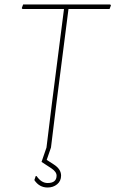

<svg xmlns="http://www.w3.org/2000/svg" viewBox="-20 -657 514 855"><path d="M207 0 188 55 219 75Q252 96 252 125Q252 149 234.5 163.5Q217 178 192 178Q155 178 133 145L139 127H143Q164 158 192 158Q232 158 232 125Q232 108 208 92L165 64L187 0L211 -195L265 -617H80L77 -621L83 -637H471L474 -633L468 -617H285L231 -195Z"/></svg>

Font: Alegreya Sans Thin
Style: Italic
Weight: 100
Italic angle: -7°
Designer: Juan Pablo del Peral
Foundry: Huerta Tipografica
Version: Version 2.007